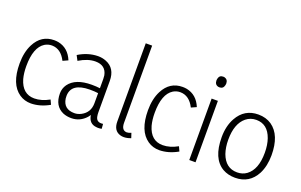

<svg xmlns="http://www.w3.org/2000/svg" viewBox="-85 -1067 2248 1434"><g transform="rotate(20 1038.5 -350.0)"><path d="M363.3 -34.2 346.7 -70.3Q285.2 -36.1 228.5 -36.1Q133.8 -36.1 102.5 -143.6Q90.8 -187.5 90.8 -243.2Q90.8 -392.6 163.1 -437.5Q188.5 -453.1 219.7 -453.1Q291 -452.1 331.1 -372.1L372.1 -390.6Q336.9 -476.6 254.9 -493.2Q238.3 -496.1 221.7 -496.1Q120.1 -496.1 70.3 -399.4Q37.1 -335 37.1 -244.1Q37.1 -80.1 126 -19.5Q166 7.8 217.8 7.8Q291 6.8 363.3 -34.2Z M751 7.8Q765.6 7.8 780.3 4.9L777.3 -33.2Q770.5 -32.2 762.7 -32.2Q724.6 -32.2 717.8 -70.3Q714.8 -85 714.8 -104.5V-351.6Q714.8 -453.1 633.8 -484.4Q604.5 -496.1 570.3 -496.1Q490.2 -495.1 416 -449.2L436.5 -410.2Q504.9 -452.1 565.4 -452.1Q647.5 -452.1 662.1 -377Q664.1 -363.3 664.1 -348.6V-275.4Q635.7 -279.3 598.6 -279.3Q469.7 -279.3 418.9 -209Q396.5 -176.8 396.5 -137.7Q396.5 -37.1 473.6 -3.9Q502.9 7.8 538.1 7.8Q607.4 7.8 655.3 -45.9Q662.1 -54.7 668.9 -64.5Q678.7 2 739.3 6.8Q745.1 7.8 751 7.8ZM547.9 -35.2Q461.9 -35.2 450.2 -116.2Q449.2 -126 449.2 -137.7Q451.2 -239.3 597.7 -240.2Q635.7 -240.2 664.1 -236.3V-157.2Q664.1 -82 600.6 -48.8Q574.2 -35.2 547.9 -35.2Z M955.1 6.8Q981.4 6.8 1011.7 -4.9L999 -43Q978.5 -34.2 963.9 -34.2Q922.9 -36.1 921.9 -92.8V-708H871.1V-86.9Q871.1 -13.7 927.7 2.9Q940.4 6.8 955.1 6.8Z M1383.8 -34.2 1367.2 -70.3Q1305.7 -36.1 1249 -36.1Q1154.3 -36.1 1123 -143.6Q1111.3 -187.5 1111.3 -243.2Q1111.3 -392.6 1183.6 -437.5Q1209 -453.1 1240.2 -453.1Q1311.5 -452.1 1351.6 -372.1L1392.6 -390.6Q1357.4 -476.6 1275.4 -493.2Q1258.8 -496.1 1242.2 -496.1Q1140.6 -496.1 1090.8 -399.4Q1057.6 -335 1057.6 -244.1Q1057.6 -80.1 1146.5 -19.5Q1186.5 7.8 1238.3 7.8Q1311.5 6.8 1383.8 -34.2Z M1524.4 0V-488.3H1474.6V0ZM1539.1 -629.9Q1539.1 -663.1 1510.7 -670.9Q1505.9 -671.9 1500 -671.9Q1470.7 -671.9 1463.9 -642.6Q1461.9 -635.7 1461.9 -629.9Q1461.9 -594.7 1491.2 -587.9Q1496.1 -586.9 1500 -586.9Q1530.3 -586.9 1537.1 -617.2Q1539.1 -624 1539.1 -629.9Z M1840.8 -35.2Q1749 -35.2 1712.9 -133.8Q1696.3 -181.6 1696.3 -243.2Q1696.3 -370.1 1762.7 -424.8Q1797.9 -453.1 1843.8 -453.1Q1934.6 -453.1 1969.7 -353.5Q1986.3 -305.7 1986.3 -243.2Q1986.3 -110.4 1916 -58.6Q1883.8 -35.2 1840.8 -35.2ZM1844.7 -496.1Q1734.4 -496.1 1679.7 -397.5Q1643.6 -333 1643.6 -243.2Q1643.6 -74.2 1741.2 -16.6Q1784.2 7.8 1839.8 7.8Q1954.1 7.8 2007.8 -93.8Q2040 -157.2 2040 -243.2Q2040 -403.3 1950.2 -465.8Q1905.3 -496.1 1844.7 -496.1Z"/></g></svg>

Font: Yaldevi Colombo Light
Style: Regular
Weight: 300
Designer: Sol Matas, Denzil Rajitha, Kosala Senevirathne and Pathum Egodawatta
Foundry: Mooniak
Version: Version 1.020 ; ttfautohint (v1.6)